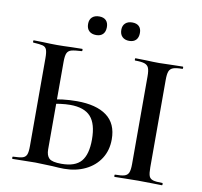

<svg xmlns="http://www.w3.org/2000/svg" viewBox="-87 -899 1047 996"><g transform="rotate(10 436.5 -401.0)"><path d="M252 1Q168 -2 162 -2L98 -1Q78 0 42 0Q39 0 39 -6Q39 -12 42 -12Q77 -13 92 -17.5Q107 -22 113 -35.5Q119 -49 119 -81V-544Q119 -576 113.5 -589.5Q108 -603 93.5 -607Q79 -611 43 -613Q41 -613 41 -619Q41 -625 43 -625L92 -624Q136 -622 166 -622Q197 -622 245 -624L299 -625Q301 -625 301 -619Q301 -613 299 -613Q261 -611 244.5 -606.5Q228 -602 221.5 -588Q215 -574 215 -542V-81Q215 -49 230.5 -34Q246 -19 295 -19Q368 -19 399 -55.5Q430 -92 430 -170Q430 -253 396 -290.5Q362 -328 288 -328Q241 -328 174 -313L170 -335Q242 -353 319 -353Q421 -353 476 -312.5Q531 -272 531 -189Q531 -131 503 -87.5Q475 -44 425.5 -20Q376 4 313 4Q288 4 252 1ZM829 -12Q831 -12 831 -6Q831 0 829 0Q796 0 777 -1L704 -2L632 -1Q612 0 579 0Q577 0 577 -6Q577 -12 579 -12Q613 -12 629 -17Q645 -22 651 -36.5Q657 -51 657 -81V-544Q657 -574 651 -588Q645 -602 629 -607.5Q613 -613 579 -613Q577 -613 577 -619Q577 -625 579 -625L632 -624Q676 -622 704 -622Q732 -622 778 -624L829 -625Q831 -625 831 -619Q831 -613 829 -613Q795 -613 779.5 -607Q764 -601 758.5 -586.5Q753 -572 753 -542V-81Q753 -50 758 -36Q763 -22 778.5 -17Q794 -12 829 -12ZM306 -758Q306 -781 319.5 -793.5Q333 -806 357 -806Q380 -806 392.5 -793.5Q405 -781 405 -758Q405 -734 392.5 -721Q380 -708 357 -708Q333 -708 319.5 -721Q306 -734 306 -758ZM481 -758Q481 -780 494.5 -792.5Q508 -805 531 -805Q554 -805 566.5 -793Q579 -781 579 -758Q579 -734 566.5 -721Q554 -708 531 -708Q508 -708 494.5 -721Q481 -734 481 -758Z"/></g></svg>

Font: Cormorant Unicase SemiBold
Style: Regular
Weight: 600
Designer: Christian Thalmann (Catharsis Fonts)
Foundry: Catharsis Fonts
Version: Version 4.000